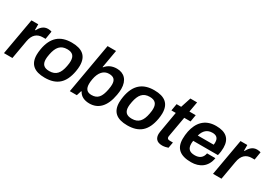

<svg xmlns="http://www.w3.org/2000/svg" viewBox="18 -1555 3379 2398"><g transform="rotate(30 1707.0 -355.5)"><path d="M19 0H141L188 -268C205 -367 258 -414 342 -414H380L399 -529C390 -533 370 -538 346 -538C280 -538 244 -493 216 -443H210V-526H112Z M612 12C785 12 878 -71 911 -255C916 -285 919 -312 919 -337C919 -474 842 -538 689 -538C523 -538 423 -455 391 -271C386 -241 383 -213 383 -188C383 -52 460 12 612 12ZM620 -88C543 -88 509 -123 509 -196C509 -213 511 -234 518 -270C540 -381 585 -438 681 -438C758 -438 791 -401 791 -329C791 -311 790 -291 783 -256C762 -143 716 -88 620 -88Z M1256 12C1380 12 1471 -70 1503 -256C1509 -289 1512 -318 1512 -344C1512 -471 1443 -538 1340 -538C1272 -538 1218 -514 1179 -465H1173L1218 -723H1096L969 0H1070L1092 -70H1099C1126 -15 1183 12 1256 12ZM1226 -93C1160 -93 1131 -130 1131 -199C1131 -216 1132 -236 1138 -269C1157 -374 1210 -433 1286 -433C1356 -433 1385 -401 1385 -334C1385 -316 1383 -294 1376 -257C1354 -145 1315 -93 1226 -93Z M1802 12C1975 12 2068 -71 2101 -255C2106 -285 2109 -312 2109 -337C2109 -474 2032 -538 1879 -538C1713 -538 1613 -455 1581 -271C1576 -241 1573 -213 1573 -188C1573 -52 1650 12 1802 12ZM1810 -88C1733 -88 1699 -123 1699 -196C1699 -213 1701 -234 1708 -270C1730 -381 1775 -438 1871 -438C1948 -438 1981 -401 1981 -329C1981 -311 1980 -291 1973 -256C1952 -143 1906 -88 1810 -88Z M2306 12C2333 12 2370 4 2390 -4L2405 -88H2358C2332 -88 2320 -100 2320 -122C2320 -125 2323 -145 2324 -149L2373 -426H2464L2481 -526H2390L2416 -673H2319L2271 -526H2205L2188 -426H2251L2199 -124C2197 -113 2196 -102 2196 -92C2196 -36 2221 12 2306 12Z M2722 12C2844 12 2941 -50 2962 -184H2842C2830 -115 2784 -86 2719 -86C2643 -86 2610 -119 2610 -190C2610 -203 2611 -217 2614 -233H2970C2981 -272 2985 -315 2985 -346C2985 -476 2912 -538 2771 -538C2604 -538 2526 -432 2498 -299C2491 -264 2487 -226 2487 -189C2487 -52 2565 12 2722 12ZM2630 -319C2653 -399 2698 -441 2774 -441C2828 -441 2862 -416 2862 -354C2862 -344 2862 -332 2859 -319Z M3034 0H3156L3203 -268C3220 -367 3273 -414 3357 -414H3395L3414 -529C3405 -533 3385 -538 3361 -538C3295 -538 3259 -493 3231 -443H3225V-526H3127Z"/></g></svg>

Font: Archivo SemiBold
Style: Italic
Weight: 600
Italic angle: -10°
Designer: Hector Gatti
Foundry: Omnibus-Type
Version: Version 2.001